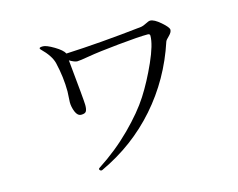

<svg xmlns="http://www.w3.org/2000/svg" viewBox="-95 -817 1190 962"><g transform="rotate(-15 500.0 -336.5)"><path d="M178.7 -668.9Q178.7 -674.8 197.3 -674.8Q214.8 -674.8 253.4 -651.9Q292 -628.9 301.8 -609.4Q476.6 -617.2 698.2 -641.6Q707 -642.6 724.6 -651.4Q741.2 -660.2 749 -660.2Q769.5 -660.2 802.7 -631.3Q835.9 -602.5 835.9 -589.8Q835.9 -577.1 820.3 -561.5Q803.7 -545.9 800.8 -538.1Q741.2 -356.4 619.1 -217.8Q497.1 -79.1 324.2 1Q322.3 2 319.3 2Q316.4 2 313 -1Q309.6 -3.9 309.6 -7.8Q309.6 -10.7 314.5 -13.7Q411.1 -76.2 489.3 -154.3Q567.4 -232.4 610.8 -300.3Q654.3 -368.2 692.9 -454.6Q731.4 -541 731.4 -586.9Q731.4 -596.7 719.7 -596.7Q672.9 -596.7 565.4 -585.9Q458 -575.2 408.2 -566.4Q357.4 -557.6 344.7 -557.6Q331.1 -557.6 304.7 -573.2Q326.2 -358.4 326.2 -335.9Q326.2 -313.5 320.3 -303.7Q314.5 -293.9 294.9 -293.9Q275.4 -293.9 265.1 -319.3Q254.9 -344.7 254.9 -369.1L257.8 -424.8Q257.8 -498 239.3 -576.2Q229.5 -616.2 182.6 -662.1Q178.7 -666 178.7 -668.9Z"/></g></svg>

Font: GenEi Koburi Mincho v6
Style: Regular
Weight: 400
Designer: o_tamon (Modified)
Foundry: o_tamon / Adobe Systems Incorporated
Version: Version 6.1